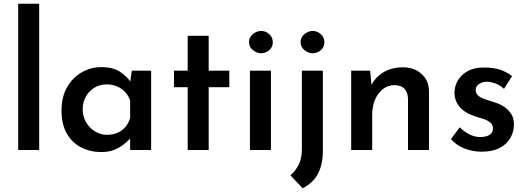

<svg xmlns="http://www.w3.org/2000/svg" viewBox="-20 -800 2808 1024"><path d="M77 -780H189V0H77Z M520 11Q461 11 412.5 -14Q364 -39 336 -88.5Q308 -138 308 -211Q308 -283 337.5 -334.5Q367 -386 415.5 -414Q464 -442 521 -442Q582 -442 619.5 -417.5Q657 -393 678 -361L672 -345L683 -423H786V0H674V-103L685 -76Q682 -70 669.5 -56.5Q657 -43 636 -27Q615 -11 586.5 0Q558 11 520 11ZM551 -81Q582 -81 607 -92Q632 -103 649 -123Q666 -143 674 -171V-263Q666 -289 648 -308.5Q630 -328 604.5 -339Q579 -350 548 -350Q513 -350 484.5 -333Q456 -316 438.5 -286Q421 -256 421 -217Q421 -179 439 -148Q457 -117 487 -99Q517 -81 551 -81Z M981 -609H1093V-423H1203V-335H1093V0H981V-335H908V-423H981Z M1313 -423H1425V0H1313ZM1308 -575Q1308 -601 1328.5 -618Q1349 -635 1373 -635Q1397 -635 1416 -618Q1435 -601 1435 -575Q1435 -549 1416 -532.5Q1397 -516 1373 -516Q1349 -516 1328.5 -533Q1308 -550 1308 -575Z M1594 204 1529 135Q1557 111 1573.5 77Q1590 43 1590 -4V-423H1702V2Q1702 75 1677 124.5Q1652 174 1594 204ZM1583 -575Q1583 -601 1603.5 -618Q1624 -635 1648 -635Q1672 -635 1691 -618Q1710 -601 1710 -575Q1710 -549 1691 -532.5Q1672 -516 1648 -516Q1624 -516 1603.5 -533Q1583 -550 1583 -575Z M1954 -423 1963 -332 1960 -344Q1981 -388 2025 -414.5Q2069 -441 2129 -441Q2189 -441 2228 -406Q2267 -371 2268 -314V0H2156V-274Q2155 -306 2138 -325.5Q2121 -345 2084 -346Q2050 -346 2023 -325.5Q1996 -305 1980.5 -269.5Q1965 -234 1965 -188V0H1853V-423Z M2549 9Q2501 9 2457.5 -8Q2414 -25 2385 -58L2432 -121Q2460 -94 2487.5 -81.5Q2515 -69 2540 -69Q2559 -69 2574.5 -73.5Q2590 -78 2599.5 -88Q2609 -98 2609 -115Q2609 -135 2595 -146.5Q2581 -158 2559 -165.5Q2537 -173 2512 -180Q2458 -198 2431 -230.5Q2404 -263 2404 -306Q2404 -339 2421 -369.5Q2438 -400 2473 -420Q2508 -440 2561 -440Q2609 -440 2644.5 -429Q2680 -418 2711 -394L2668 -326Q2650 -344 2625.5 -353.5Q2601 -363 2581 -364Q2563 -365 2549 -359.5Q2535 -354 2526 -344Q2517 -334 2517 -321Q2517 -301 2531.5 -289Q2546 -277 2569 -270Q2592 -263 2615 -255Q2646 -246 2669.5 -230Q2693 -214 2707 -191.5Q2721 -169 2721 -136Q2721 -98 2702 -64.5Q2683 -31 2645 -11Q2607 9 2549 9Z"/></svg>

Font: Josefin Sans Thin SemiBold
Style: Regular
Weight: 600
Version: Version 2.000